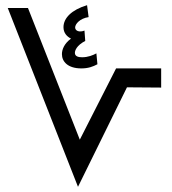

<svg xmlns="http://www.w3.org/2000/svg" viewBox="-20 -721 662 741"><path d="M352 -515C339 -508 320 -500 297 -500C283 -500 269 -503 269 -517C269 -526 276 -546 309 -563L306 -603C286 -595 270 -602 270 -615C270 -628 288 -650 322 -655L316 -701C256 -683 225 -651 225 -616C225 -594 238 -580 254 -572C227 -552 219 -529 219 -512C219 -483 242 -457 294 -457C321 -457 339 -464 356 -473ZM281 0 470 -384 602 -383V-457H428L288 -182L88 -690H10Z"/></svg>

Font: Noto Sans Arabic UI Cn
Style: Regular
Weight: 400
Width: 3
Designer: Monotype Design Team, Nadine Chahine and Nizar Qandah
Foundry: Monotype Imaging Inc.
Version: Version 2.010